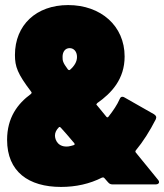

<svg xmlns="http://www.w3.org/2000/svg" viewBox="-20 -728 649 758"><path d="M604 -18 516 -126C514 -129 514 -131 516 -134C545 -169 571 -210 595 -257C599 -266 596 -272 588 -277L472 -343C469 -345 466 -346 463 -346C458 -346 455 -343 452 -336C443 -315 427 -291 408 -267C406 -264 402 -264 400 -267L364 -311C363 -312 362 -313 361 -314C360 -316 361 -318 364 -321C421 -361 472 -416 472 -505C472 -626 378 -708 249 -708C123 -708 39 -629 39 -511C39 -465 49 -437 103 -366C106 -363 105 -360 102 -357C50 -319 8 -264 8 -176C8 -50 93 10 221 10C279 10 334 -2 383 -27C387 -28 389 -28 392 -25C396 -20 401 -15 406 -9C411 -3 416 0 424 0H595C603 0 608 -4 608 -9C608 -12 607 -15 604 -18ZM255 -538C271 -538 284 -525 284 -503C284 -484 273 -467 257 -453C254 -450 251 -451 248 -454C227 -482 227 -489 227 -504C227 -523 237 -538 255 -538ZM251 -150C210 -145 197 -175 197 -193C197 -204 202 -215 212 -225C214 -228 217 -227 220 -224C235 -208 251 -189 267 -170C269 -168 271 -165 273 -163C276 -159 275 -156 271 -155C264 -153 258 -151 251 -150Z"/></svg>

Font: Barlow Condensed Black
Style: Regular
Weight: 900
Width: 3
Designer: Jeremy Tribby
Foundry: Tribby Type
Version: Version 1.422;hotconv 1.0.109;makeotfexe 2.5.65596